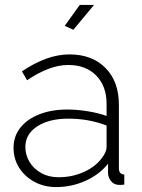

<svg xmlns="http://www.w3.org/2000/svg" viewBox="-20 -750 577 780"><path d="M35 -150Q35 -196 62.5 -231Q90 -266 139.5 -285.5Q189 -305 253 -305Q293 -305 336.5 -298Q380 -291 413 -279V-328Q413 -400 371 -443Q329 -486 257 -486Q218 -486 176 -470Q134 -454 90 -424L69 -460Q171 -529 262 -529Q354 -529 408.5 -474Q463 -419 463 -324V-66Q463 -42 485 -41V0Q466 2 460 1Q441 -1 430.5 -15Q420 -29 419 -44V-85Q383 -40 326.5 -15Q270 10 208 10Q159 10 119.5 -11.5Q80 -33 57.5 -69Q35 -105 35 -150ZM393 -107Q413 -132 413 -154V-240Q341 -268 258 -268Q179 -268 131 -236.5Q83 -205 83 -153Q83 -120 100 -92Q117 -64 147.5 -47Q178 -30 218 -30Q274 -30 321 -51.5Q368 -73 393 -107ZM278 -629 243 -645 304 -730H362Z"/></svg>

Font: Raleway Light
Style: Regular
Weight: 300
Designer: Matt McInerney, Pablo Impallari, Rodrigo Fuenzalida
Foundry: Matt McInerney, Pablo Impallari, Rodrigo Fuenzalida
Version: Version 4.026